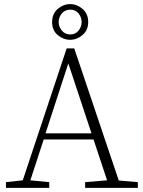

<svg xmlns="http://www.w3.org/2000/svg" viewBox="-20 -916 697 936"><path d="M313 -607 202 -266H426ZM9 0V-28L91 -37L305 -680H342L559 -36L652 -28V0H395V-28L502 -37L436 -236H193L128 -37L220 -28V0ZM322 -722Q289 -722 261.5 -745Q234 -768 234 -808Q234 -849 261.5 -872.5Q289 -896 322 -896Q355 -896 382.5 -872.5Q410 -849 410 -808Q410 -769 382.5 -745.5Q355 -722 322 -722ZM322 -748Q348 -748 363 -767Q378 -786 378 -808Q378 -832 363 -850.5Q348 -869 322 -869Q297 -869 281.5 -850.5Q266 -832 266 -808Q266 -786 281.5 -767Q297 -748 322 -748Z"/></svg>

Font: Source Serif Pro Light
Style: Regular
Weight: 300
Designer: Frank Grießhammer
Foundry: Adobe Systems Incorporated
Version: Version 3.001;hotconv 1.0.111;makeotfexe 2.5.65597